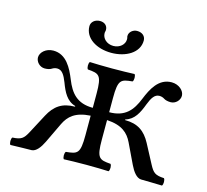

<svg xmlns="http://www.w3.org/2000/svg" viewBox="-92 -718 890 826"><g transform="rotate(15 353.0 -305.5)"><path d="M115 0C135 -1 152 -24 165 -51L208 -141C226 -178 254 -205 322 -209V-122C322 -39 310 -36 259 -31C253 -25 253 -4 259 2C282 1 319 0 359 0C398 0 436 1 458 2C464 -4 464 -25 458 -31C407 -35 395 -39 395 -122V-209C463 -205 491 -178 509 -141L552 -51C565 -24 582 -1 602 0C602 0 676 1 696 2C702 -4 702 -25 696 -31C657 -33 647 -41 630 -73L585 -158C560 -205 527 -229 470 -229V-232C509 -243 526 -278 541 -318C553 -349 565 -368 586 -368C595 -368 603 -365 609 -361C615 -357 626 -354 639 -354C661 -354 679 -373 679 -393C679 -415 655 -438 622 -438C564 -438 537 -384 518 -337C496 -282 466 -244 395 -244V-307C395 -390 407 -393 458 -398C464 -404 464 -425 458 -431C434 -430 398 -429 358 -429C319 -429 282 -430 259 -431C253 -425 253 -404 259 -398C310 -394 322 -390 322 -307V-244C251 -244 221 -282 199 -337C180 -384 153 -438 95 -438C62 -438 38 -415 38 -393C38 -373 56 -354 78 -354C91 -354 102 -357 108 -361C114 -365 122 -368 131 -368C152 -368 164 -349 176 -318C191 -278 208 -243 247 -232V-229C190 -229 157 -205 132 -158L87 -73C70 -41 60 -33 21 -31C15 -25 15 -4 21 2C41 1 115 0 115 0ZM459 -580C459 -599 445 -613 421 -613C403 -613 386 -599 386 -582C386 -579 386 -577 387 -575C388 -572 388 -569 388 -566C388 -544 367 -524 338 -524C308 -524 288 -545 288 -567C288 -569 288 -572 289 -575C290 -578 290 -580 290 -583C290 -599 278 -613 256 -613C233 -613 217 -598 217 -580C217 -526 272 -493 337 -493C401 -493 459 -525 459 -580Z"/></g></svg>

Font: Libertinus Serif
Style: Regular
Weight: 400
Designer: Philipp H. Poll, Khaled Hosny
Foundry: Caleb Maclennan
Version: Version 7.050;RELEASE